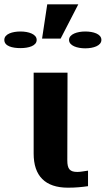

<svg xmlns="http://www.w3.org/2000/svg" viewBox="-96 -865 490 890"><path d="M-76 -680C-76 -651 -39 -642 -1 -642C36 -642 74 -652 74 -680C74 -707 36 -719 -1 -719C-38 -719 -76 -708 -76 -680ZM60 -153C60 -50 113 5 219 5C256 5 284 2 312 -2V-74L285 -70C278 -69 271 -68 263 -68C228 -68 216 -81 216 -122L217 -528H60ZM99 -686H185L267 -845H123ZM224 -680C224 -653 262 -641 299 -641C337 -641 374 -653 374 -680C374 -708 336 -719 299 -719C263 -719 224 -707 224 -680Z"/></svg>

Font: Aerodynamic
Style: Bd
Weight: 500
Designer: Google
Version: Version 2.000980; 2014